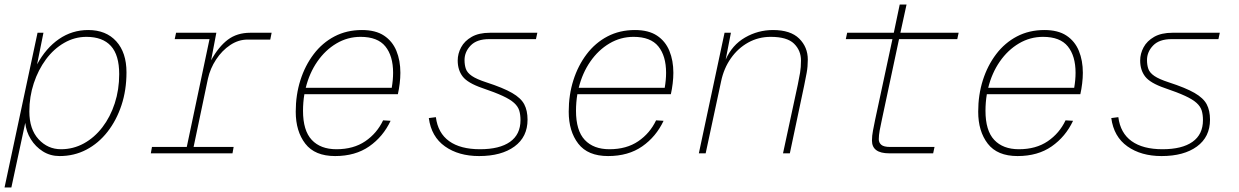

<svg xmlns="http://www.w3.org/2000/svg" viewBox="-28 -674 5448 844"><path d="M-8 150 137 -530H163L135 -391Q174 -463 231.5 -502.5Q289 -542 360 -542Q438 -542 483 -492.5Q528 -443 528 -356Q528 -278 506 -211.5Q484 -145 444.5 -94.5Q405 -44 351.5 -16Q298 12 234 12Q193 12 160.5 -8.5Q128 -29 107.5 -62Q87 -95 83 -134L22 150ZM240 -18Q294 -18 340.5 -43.5Q387 -69 422 -114.5Q457 -160 476.5 -220Q496 -280 496 -348Q496 -432 459.5 -472Q423 -512 352 -512Q300 -512 254 -485.5Q208 -459 174 -413Q140 -367 120.5 -308Q101 -249 101 -184Q101 -106 141.5 -62Q182 -18 240 -18Z M635 0 640 -28H793L893 -502H740L746 -530H923L900 -409Q933 -469 973.5 -499.5Q1014 -530 1072 -530H1166L1160 -500H1060Q1020 -500 984 -476Q948 -452 922 -412.5Q896 -373 886 -328L823 -28H999L994 0Z M1445 12Q1356 12 1314 -42.5Q1272 -97 1272 -183Q1272 -257 1292.5 -321.5Q1313 -386 1351 -436Q1389 -486 1442.5 -514Q1496 -542 1563 -542Q1623 -542 1660 -517.5Q1697 -493 1714.5 -450.5Q1732 -408 1732 -354Q1732 -332 1729 -307Q1726 -282 1721 -260H1310Q1304 -224 1304 -187Q1304 -100 1342.5 -59Q1381 -18 1451 -18Q1526 -18 1577.5 -53Q1629 -88 1656 -145L1689 -143Q1656 -73 1595 -30.5Q1534 12 1445 12ZM1557 -512Q1500 -512 1451 -483Q1402 -454 1367 -403.5Q1332 -353 1316 -288H1694Q1700 -323 1700 -354Q1700 -428 1666 -470Q1632 -512 1557 -512Z M2078 12Q1988 12 1928 -30.5Q1868 -73 1857 -155L1888 -159Q1897 -89 1946.5 -53.5Q1996 -18 2082 -18Q2168 -18 2214 -50.5Q2260 -83 2260 -146Q2260 -170 2254.5 -188Q2249 -206 2232 -221.5Q2215 -237 2181.5 -252.5Q2148 -268 2092 -287Q2028 -309 2006 -337.5Q1984 -366 1984 -408Q1984 -438 1999 -466Q2014 -494 2045.5 -512Q2077 -530 2126 -530H2334L2328 -502H2122Q2068 -502 2041 -474Q2014 -446 2014 -410Q2014 -388 2020 -371Q2026 -354 2046.5 -340Q2067 -326 2110 -312Q2184 -288 2223 -265.5Q2262 -243 2276.5 -215.5Q2291 -188 2291 -148Q2291 -72 2233.5 -30Q2176 12 2078 12Z M2645 12Q2556 12 2514 -42.5Q2472 -97 2472 -183Q2472 -257 2492.5 -321.5Q2513 -386 2551 -436Q2589 -486 2642.5 -514Q2696 -542 2763 -542Q2823 -542 2860 -517.5Q2897 -493 2914.5 -450.5Q2932 -408 2932 -354Q2932 -332 2929 -307Q2926 -282 2921 -260H2510Q2504 -224 2504 -187Q2504 -100 2542.5 -59Q2581 -18 2651 -18Q2726 -18 2777.5 -53Q2829 -88 2856 -145L2889 -143Q2856 -73 2795 -30.5Q2734 12 2645 12ZM2757 -512Q2700 -512 2651 -483Q2602 -454 2567 -403.5Q2532 -353 2516 -288H2894Q2900 -323 2900 -354Q2900 -428 2866 -470Q2832 -512 2757 -512Z M3044 0 3157 -530H3185L3162 -412Q3190 -476 3247 -509Q3304 -542 3370 -542Q3447 -542 3485 -504.5Q3523 -467 3523 -412Q3523 -381 3518 -354Q3513 -327 3507 -298L3444 0H3414L3479 -302Q3485 -331 3489 -354.5Q3493 -378 3493 -408Q3493 -452 3462.5 -482Q3432 -512 3360 -512Q3306 -512 3261 -487Q3216 -462 3185 -418Q3154 -374 3142 -317L3074 0Z M3881 0Q3805 0 3805 -56Q3805 -77 3809.5 -100Q3814 -123 3819 -148L3895 -502H3690L3696 -530H3901L3927 -654H3957L3930 -530H4186L4180 -502H3924L3849 -150Q3843 -123 3839 -101Q3835 -79 3835 -62Q3835 -47 3846 -37.5Q3857 -28 3885 -28H4080L4074 0Z M4445 12Q4356 12 4314 -42.5Q4272 -97 4272 -183Q4272 -257 4292.5 -321.5Q4313 -386 4351 -436Q4389 -486 4442.5 -514Q4496 -542 4563 -542Q4623 -542 4660 -517.5Q4697 -493 4714.5 -450.5Q4732 -408 4732 -354Q4732 -332 4729 -307Q4726 -282 4721 -260H4310Q4304 -224 4304 -187Q4304 -100 4342.5 -59Q4381 -18 4451 -18Q4526 -18 4577.5 -53Q4629 -88 4656 -145L4689 -143Q4656 -73 4595 -30.5Q4534 12 4445 12ZM4557 -512Q4500 -512 4451 -483Q4402 -454 4367 -403.5Q4332 -353 4316 -288H4694Q4700 -323 4700 -354Q4700 -428 4666 -470Q4632 -512 4557 -512Z M5078 12Q4988 12 4928 -30.5Q4868 -73 4857 -155L4888 -159Q4897 -89 4946.5 -53.5Q4996 -18 5082 -18Q5168 -18 5214 -50.5Q5260 -83 5260 -146Q5260 -170 5254.5 -188Q5249 -206 5232 -221.5Q5215 -237 5181.5 -252.5Q5148 -268 5092 -287Q5028 -309 5006 -337.5Q4984 -366 4984 -408Q4984 -438 4999 -466Q5014 -494 5045.5 -512Q5077 -530 5126 -530H5334L5328 -502H5122Q5068 -502 5041 -474Q5014 -446 5014 -410Q5014 -388 5020 -371Q5026 -354 5046.5 -340Q5067 -326 5110 -312Q5184 -288 5223 -265.5Q5262 -243 5276.5 -215.5Q5291 -188 5291 -148Q5291 -72 5233.5 -30Q5176 12 5078 12Z"/></svg>

Font: Geist Mono Thin
Style: Italic
Weight: 100
Italic angle: -12°
Monospace: yes
Designer: Basement.studio, Andrés Briganti, Mateo Zaragoza
Foundry: Basement.studio, Vercel, Andrés Briganti, Guido Ferreyra, Mateo Zaragoza
Version: Version 1.500; ttfautohint (v1.8.4.7-5d5b)